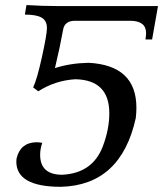

<svg xmlns="http://www.w3.org/2000/svg" viewBox="-20 -717 635 747"><path d="M216.8 9.8Q43.5 9.8 43.5 -88.4L44.4 -100.1Q58.6 -161.6 120.6 -163.6Q133.8 -163.6 144.5 -161.1Q136.2 -138.2 136.2 -114.7Q136.2 -37.1 222.2 -37.1Q339.4 -43 379.4 -146Q405.3 -213.4 405.3 -276.4Q405.3 -406.2 272.9 -408.7Q194.3 -403.8 128.9 -361.8L108.9 -377Q123.5 -406.2 143.1 -494.9Q162.6 -583.5 162.6 -607.4Q162.6 -636.2 142.3 -648.2Q122.1 -660.2 76.7 -660.2L83 -697.3Q145.5 -693.4 206.5 -693.4H594.7L571.8 -563.5H545.9Q548.3 -577.6 548.3 -588.4Q548.3 -636.2 485.8 -636.2H272Q231.4 -636.2 225.6 -601.6Q213.4 -533.7 193.8 -452.1Q252.9 -471.2 324.7 -472.7Q510.7 -462.9 510.7 -297.9Q510.7 -278.8 508.3 -257.8Q450.7 3.9 216.8 9.8Z"/></svg>

Font: Kelvinch
Style: Italic
Weight: 400
Italic angle: -10°
Designer: Paul James Miller
Foundry: High-Logic / Made with FontCreator
Version: Version 3.40;July 22, 2017;FontCreator 11.0.0.2388 64-bit